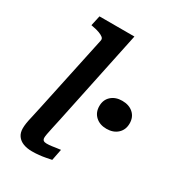

<svg xmlns="http://www.w3.org/2000/svg" viewBox="-183 -863 880 971"><g transform="rotate(30 256.5 -377.0)"><path d="M177 -656Q179 -667 170.5 -674Q162 -681 146 -687Q130 -693 107 -697L97 -699L110 -758H314L199 -210Q191 -173 185.5 -148Q180 -123 177.5 -109Q175 -95 175 -88Q175 -77 181 -72Q187 -67 200 -67Q215 -67 229 -69Q243 -71 256 -73Q269 -75 279 -76L266 -10Q251 -7 233 -3.5Q215 0 195.5 2Q176 4 155 4Q126 4 104 -4.5Q82 -13 69.5 -30.5Q57 -48 57 -74Q57 -88 59.5 -104.5Q62 -121 68.5 -148Q75 -175 84 -219ZM513 -365Q513 -328 488.5 -305.5Q464 -283 424 -283Q385 -283 360.5 -305.5Q336 -328 336 -365Q336 -402 360.5 -424Q385 -446 424 -446Q464 -446 488.5 -424Q513 -402 513 -365Z"/></g></svg>

Font: Roboto Serif Medium
Style: Italic
Weight: 500
Italic angle: -10°
Designer: Greg Gazdowicz
Foundry: Commercial Type
Version: Version 1.008